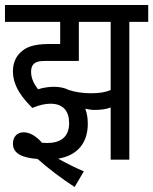

<svg xmlns="http://www.w3.org/2000/svg" viewBox="-20 -642 616 772"><path d="M183 -225C236 -225 258 -193 258 -147C258 -90 222 -67 169 -67C163 -67 156 -68 149 -68C121 -100 95 -110 75 -110C49 -110 32 -92 32 -64C32 -23 73 -7 131 -3C175 36 225 74 280 110L317 47C282 32 244 13 214 -4C292 -17 333 -68 333 -144C333 -166 330 -186 323 -205C336 -202 348 -200 358 -200C384 -200 405 -202 425 -210V0H500V-554H576V-622H0V-554H222V-465H178C113 -465 84 -452 62 -431C43 -413 32 -387 32 -356C32 -293 73 -245 110 -208C136 -219 160 -225 183 -225ZM345 -267C315 -267 280 -272 257 -280C240 -289 219 -293 196 -293C179 -293 154 -290 133 -283C117 -304 105 -326 105 -354C105 -365 108 -377 114 -383C123 -393 136 -397 163 -397H297V-554H425V-280C403 -271 381 -267 345 -267Z"/></svg>

Font: Noto Sans ExtraCondensed
Style: Italic
Weight: 400
Width: 2
Italic angle: -12°
Designer: Monotype Design Team
Foundry: Monotype Imaging Inc.
Version: Version 2.013